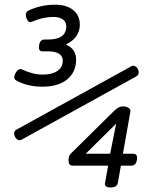

<svg xmlns="http://www.w3.org/2000/svg" viewBox="-20 -701 640 829"><path d="M104.5 -656.2Q86.9 -648.4 93.3 -626Q100.6 -599.6 118.2 -607.4Q166.5 -627.9 210 -627.9Q235.8 -627.9 251 -617.4Q266.1 -606.9 266.1 -586.9Q266.1 -530.3 187 -530.3H171.4Q152.8 -530.3 148.9 -505.9Q144.5 -479.5 162.1 -479.5H183.6Q251 -479.5 251 -439Q251 -410.6 228 -394.8Q205.1 -378.9 164.6 -378.9Q122.1 -378.9 75.7 -400.9Q59.6 -408.2 46.9 -385.3Q35.2 -362.8 49.3 -354Q98.1 -326.7 162.1 -326.7Q232.4 -326.7 270.5 -358.6Q308.6 -390.6 308.6 -442.9Q308.6 -490.2 264.2 -508.8Q293 -522 308.8 -543.9Q324.7 -565.9 324.7 -593.8Q324.7 -633.8 296.4 -657.2Q268.1 -680.7 217.8 -680.7Q157.2 -680.7 104.5 -656.2ZM474.6 -224.1 287.6 -39.6Q283.2 -35.2 281.5 -32.5Q279.8 -29.8 277.8 -23.7Q275.9 -17.6 275.9 -8.8Q275.9 14.2 293.5 14.2H446.8L433.6 88.9Q429.7 108.4 458 108.4Q484.9 108.4 488.8 88.9L502 14.2H546.9Q567.4 14.2 571.3 -11.2Q575.2 -37.1 555.7 -37.1H510.7L543 -219.2Q544.9 -229 534.9 -235.4Q524.9 -241.7 510.7 -241.7Q493.2 -241.7 474.6 -224.1ZM455.6 -37.1H350.1L481.4 -167ZM50.8 -141.1Q43 -136.7 41.5 -127.9Q40 -119.1 45.4 -109.4Q50.3 -100.1 58.1 -96.9Q65.9 -93.8 72.8 -97.7L569.3 -371.6Q577.1 -376 578.6 -385Q580.1 -394 574.7 -403.3Q569.8 -412.6 562 -415.8Q554.2 -418.9 547.4 -415Z"/></svg>

Font: Courier Prime Code
Style: Italic
Weight: 400
Italic angle: -10°
Designer: Alan Dague-Greene
Foundry: Quote-Unquote Apps
Version: Version 3.18